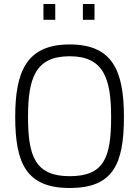

<svg xmlns="http://www.w3.org/2000/svg" viewBox="-20 -929 696 959"><path d="M328 -49C155 -49 120 -150 120 -345C120 -539 157 -648 328 -648C497 -648 535 -538 535 -345C535 -143 501 -49 328 -49ZM328 10C543 10 599 -106 599 -345C599 -576 542 -707 328 -707C114 -707 56 -574 56 -345C56 -113 112 10 328 10ZM197 -830H256V-909H197ZM394 -830H452V-909H394Z"/></svg>

Font: TitilliumText22L
Style: 250 wt
Weight: 300
Designer: Campivisivi
Foundry: Campivisivi
Version: 1.000